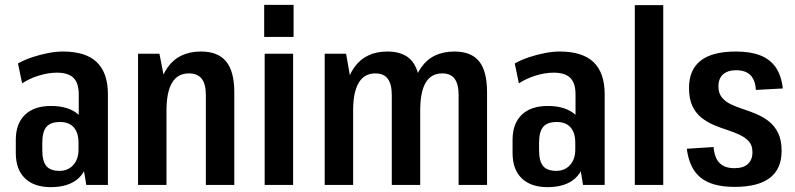

<svg xmlns="http://www.w3.org/2000/svg" viewBox="-20 -761 3273 790"><path d="M304 -187V-373Q304 -419 282.5 -440.5Q261 -462 214 -462Q179 -462 140 -450Q101 -438 71 -418L54 -500Q81 -515 112.5 -525.5Q144 -536 177 -542.5Q210 -549 239 -549Q333 -549 378.5 -505Q424 -461 424 -373V0H335ZM189 9Q120 9 82.5 -27.5Q45 -64 45 -131V-186Q45 -252 82.5 -288.5Q120 -325 190 -325Q263 -325 303 -289.5Q343 -254 343 -187V-132Q343 -64 303 -27.5Q263 9 189 9ZM225 -58Q260 -58 281.5 -82Q303 -106 303 -145V-174Q303 -215 283.5 -237Q264 -259 227 -259Q188 -259 171 -239Q154 -219 154 -173V-144Q154 -98 170.5 -78Q187 -58 225 -58Z M827 -370Q827 -415 810 -437Q793 -459 757 -459Q711 -459 688 -420.5Q665 -382 665 -306L623 -236V-289Q623 -418 669.5 -483.5Q716 -549 807 -549Q877 -549 910.5 -508Q944 -467 944 -382V0H827ZM548 -540H636L665 -392V0H548Z M1186 -540V0H1069V-540ZM1188 -741V-609H1067V-741Z M1867 -370Q1867 -415 1850.5 -437Q1834 -459 1800 -459Q1754 -459 1731.5 -421Q1709 -383 1709 -306L1667 -236V-289Q1667 -418 1713 -483.5Q1759 -549 1850 -549Q1919 -549 1951.5 -508.5Q1984 -468 1984 -382V0H1867ZM1316 -540H1404L1433 -375V0H1316ZM1592 -370Q1592 -415 1575.5 -437Q1559 -459 1524 -459Q1479 -459 1456 -420.5Q1433 -382 1433 -306L1391 -236V-289Q1391 -418 1437.5 -483.5Q1484 -549 1574 -549Q1644 -549 1676.5 -508Q1709 -467 1709 -382V0H1592Z M2348 -187V-373Q2348 -419 2326.5 -440.5Q2305 -462 2258 -462Q2223 -462 2184 -450Q2145 -438 2115 -418L2098 -500Q2125 -515 2156.5 -525.5Q2188 -536 2221 -542.5Q2254 -549 2283 -549Q2377 -549 2422.5 -505Q2468 -461 2468 -373V0H2379ZM2233 9Q2164 9 2126.5 -27.5Q2089 -64 2089 -131V-186Q2089 -252 2126.5 -288.5Q2164 -325 2234 -325Q2307 -325 2347 -289.5Q2387 -254 2387 -187V-132Q2387 -64 2347 -27.5Q2307 9 2233 9ZM2269 -58Q2304 -58 2325.5 -82Q2347 -106 2347 -145V-174Q2347 -215 2327.5 -237Q2308 -259 2271 -259Q2232 -259 2215 -239Q2198 -219 2198 -173V-144Q2198 -98 2214.5 -78Q2231 -58 2269 -58Z M2709 -740V0H2592V-740Z M3003 8Q2910 8 2863 -30Q2816 -68 2806 -149L2916 -156Q2920 -111 2941 -90Q2962 -69 3002 -69Q3038 -69 3057 -86Q3076 -103 3076 -135Q3076 -163 3061.5 -179Q3047 -195 3024 -206Q3001 -217 2973 -226Q2945 -235 2917.5 -246.5Q2890 -258 2866.5 -276.5Q2843 -295 2829 -324.5Q2815 -354 2815 -399Q2815 -474 2863 -511.5Q2911 -549 3008 -549Q3068 -549 3108.5 -533Q3149 -517 3172 -483.5Q3195 -450 3201 -397L3090 -391Q3088 -431 3068 -451.5Q3048 -472 3009 -472Q2974 -472 2955 -455Q2936 -438 2936 -405Q2936 -378 2950 -360.5Q2964 -343 2987 -332Q3010 -321 3038 -312Q3066 -303 3094 -291Q3122 -279 3145 -260.5Q3168 -242 3182 -213Q3196 -184 3196 -140Q3196 -66 3147.5 -29Q3099 8 3003 8Z"/></svg>

Font: Pathway Extreme Condensed SemiBold
Style: Regular
Weight: 600
Width: 3
Version: Version 1.001;gftools[0.9.26]